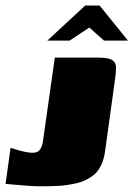

<svg xmlns="http://www.w3.org/2000/svg" viewBox="-27 -667 480 690"><path d="M354 -148Q352 -132 349.5 -116.5Q347 -101 343 -90Q331 -53 304.5 -34Q278 -15 246 -8Q214 -1 184 1Q144 3 115 2.5Q86 2 58.5 -0.5Q31 -3 -7 -6L11 -136Q24 -131 49 -124.5Q74 -118 91 -118Q109 -118 117 -130Q125 -142 127 -157L170 -460H324Q363 -460 376.5 -451Q390 -442 390 -424Q390 -406 386 -379ZM143 -521 279 -647H331L433 -521H347L294 -568L223 -521Z"/></svg>

Font: Genos Black
Style: Italic
Weight: 900
Italic angle: -8°
Version: Version 1.010